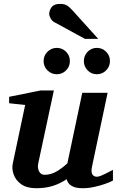

<svg xmlns="http://www.w3.org/2000/svg" viewBox="-20 -974 614 1006"><path d="M571.8 -27.8Q558.6 -20.5 532 -11Q505.4 -1.5 474.1 5.4Q442.9 12.2 414.1 12.2Q379.9 12.2 362.1 3.4Q344.2 -5.4 337.4 -16.8Q330.6 -28.3 329.1 -35.2Q296.4 -12.7 257.6 -0.2Q218.8 12.2 169.9 12.2Q120.1 12.2 91.1 -8.8Q62 -29.8 51.5 -60.1Q41 -90.3 46.9 -117.2L111.8 -423.8L27.8 -433.1V-466.8L192.9 -500H262.2L180.2 -117.2Q175.3 -93.8 184.8 -75.9Q194.3 -58.1 212.9 -58.1Q246.6 -58.1 276.4 -75.7Q306.2 -93.3 333 -118.2L411.1 -487.8H543.9L461.9 -100.1Q456.1 -72.3 464.1 -60.1Q472.2 -47.9 487.8 -47.9Q495.6 -47.9 511 -54Q526.4 -60.1 571.8 -84ZM556.2 -653.8Q556.2 -625.5 536.1 -605.2Q516.1 -585 487.3 -585Q459 -585 439.2 -605.2Q419.4 -625.5 419.4 -653.8Q419.4 -682.6 439.2 -702.9Q459 -723.1 487.3 -723.1Q516.1 -723.1 536.1 -702.9Q556.2 -682.6 556.2 -653.8ZM346.2 -653.8Q346.2 -625.5 326.2 -605.2Q306.2 -585 277.3 -585Q249 -585 228.8 -605.2Q208.5 -625.5 208.5 -653.8Q208.5 -682.6 228.8 -702.9Q249 -723.1 277.3 -723.1Q306.2 -723.1 326.2 -702.9Q346.2 -682.6 346.2 -653.8ZM494.6 -770.5H424.8L262.7 -858.9Q252.4 -864.7 245.1 -877.9Q237.8 -891.1 237.8 -900.9Q237.8 -918.9 250.2 -936.3Q262.7 -953.6 294.9 -953.6Q314.9 -953.6 327.9 -947Q340.8 -940.4 357.9 -921.9Z"/></svg>

Font: Charis
Style: Bold Italic
Weight: 700
Italic angle: -11°
Designer: Walt Agee, Miriam Martin, Annie Olsen, Victor Gaultney, Lorna Priest, Alan Ward, Bob Hallissy, Martin Hosken, Sharon Cor
Foundry: SIL Global
Version: Version 7.000